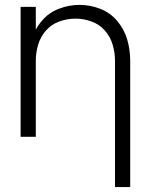

<svg xmlns="http://www.w3.org/2000/svg" viewBox="-20 -558 615 783"><path d="M449 205V-310Q449 -343 439.5 -375.5Q430 -408 407.5 -433.5Q385 -459 353 -470.5Q321 -482 288 -482Q254 -482 222 -470.5Q190 -459 167.5 -433.5Q145 -408 135.5 -375.5Q126 -343 126 -310V0H64V-530H126V-437Q136 -456 150 -472Q178 -506 219.5 -522Q261 -538 304 -538Q348 -538 389 -522Q430 -506 458.5 -472Q487 -438 499 -396Q511 -354 511 -310V205Z"/></svg>

Font: Jozsika Light
Style: Regular
Weight: 300
Monospace: yes
Designer: Belleve Invis
Foundry: Belleve Invis
Version: 2.1.0